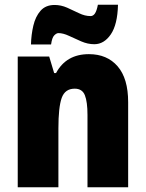

<svg xmlns="http://www.w3.org/2000/svg" viewBox="-20 -792 616 812"><path d="M356 -563Q433 -563 477.5 -511.5Q522 -460 522 -360V0H350V-306Q350 -361 339 -389Q328 -417 296 -417Q255 -417 241 -378Q227 -339 227 -249V0H55V-553H188L209 -483H217Q260 -563 356 -563ZM111 -604Q112 -645 121 -683.5Q130 -722 151.5 -746.5Q173 -771 211 -771Q238 -771 264 -759.5Q290 -748 314.5 -736Q339 -724 363 -724Q374 -724 381.5 -735Q389 -746 394 -772H479Q477 -688 448.5 -646.5Q420 -605 379 -605Q351 -605 323.5 -617Q296 -629 271.5 -640.5Q247 -652 227 -652Q219 -652 209.5 -642.5Q200 -633 196 -604Z"/></svg>

Font: Noto Sans Bengali Condensed Black
Style: Regular
Weight: 900
Width: 3
Designer: Joana Ranito - Universal Thirst; Jelle Bosma - Monotype Design Team
Foundry: Universal Thirst ehf.
Version: Version 3.000; ttfautohint (v1.8.4.7-5d5b)